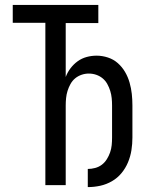

<svg xmlns="http://www.w3.org/2000/svg" viewBox="-20 -755 640 783"><path d="M338 8V-66Q353 -66 368 -70Q383 -74 395 -83Q407 -92 415.5 -105.5Q424 -119 429 -133.5Q434 -148 435.5 -163Q437 -178 437 -194V-325Q437 -340 435.5 -355Q434 -370 429.5 -384.5Q425 -399 417.5 -412.5Q410 -426 398.5 -435.5Q387 -445 372.5 -450Q358 -455 342 -455Q327 -455 312.5 -450Q298 -445 286.5 -435.5Q275 -426 267.5 -412.5Q260 -399 255.5 -384.5Q251 -370 249.5 -355Q248 -340 248 -325V0H165V-662H32V-735H381V-661H248V-441Q255 -460 267.5 -476.5Q280 -493 296.5 -505Q313 -517 333 -522.5Q353 -528 374 -528Q397 -528 420 -520.5Q443 -513 460.5 -497.5Q478 -482 490 -461.5Q502 -441 508.5 -418Q515 -395 517.5 -372Q520 -349 520 -325V-194Q520 -168 516 -142.5Q512 -117 502 -93Q492 -69 475.5 -49Q459 -29 436.5 -16Q414 -3 389 2.5Q364 8 338 8Z"/></svg>

Font: Zed Sans Extended
Style: Regular
Weight: 400
Width: 7
Designer: Belleve Invis
Foundry: Belleve Invis
Version: Version 1.0.0; ttfautohint (v1.8.4)